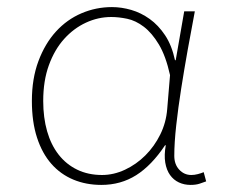

<svg xmlns="http://www.w3.org/2000/svg" viewBox="-20 -510 640 542"><path d="M266 12Q223 12 187 -3Q151 -18 125 -47.5Q99 -77 84.5 -121.5Q70 -166 70 -225Q70 -288 88.5 -337.5Q107 -387 138 -421Q169 -455 210 -472.5Q251 -490 296 -490Q323 -490 350.5 -482Q378 -474 402.5 -456.5Q427 -439 446 -410.5Q465 -382 474 -340H476L500 -478H530Q520 -426 510 -370Q500 -314 491.5 -260Q483 -206 477.5 -156.5Q472 -107 472 -70Q472 -46 486 -31Q500 -16 520 -16Q529 -16 538.5 -18.5Q548 -21 555 -24L562 2Q554 5 543.5 8.5Q533 12 518 12Q500 12 485 5Q470 -2 460 -16Q450 -30 446.5 -51Q443 -72 448 -100H446Q408 -43 364.5 -15.5Q321 12 266 12ZM268 -16Q301 -16 333 -31Q365 -46 390.5 -71.5Q416 -97 432.5 -130.5Q449 -164 452 -202L460 -298Q448 -352 428.5 -384.5Q409 -417 386 -434.5Q363 -452 339 -457Q315 -462 294 -462Q257 -462 222.5 -446Q188 -430 161 -400Q134 -370 118 -326Q102 -282 102 -225Q102 -178 113 -139.5Q124 -101 145.5 -73.5Q167 -46 198 -31Q229 -16 268 -16Z"/></svg>

Font: Source Code Pro ExtraLight
Style: Regular
Weight: 200
Monospace: yes
Designer: Paul D. Hunt, Teo Tuominen
Foundry: Adobe Systems Incorporated
Version: Version 2.030;PS 1.000;hotconv 16.6.51;makeotf.lib2.5.65220